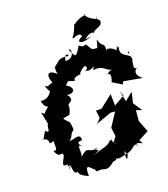

<svg xmlns="http://www.w3.org/2000/svg" viewBox="-135 -1019 1012 1157"><g transform="rotate(-15 371.5 -441.0)"><path d="M380 -108C360 -91 343 -130 367 -115C299 -101 319 -149 263 -91C272 -129 245 -180 286 -148C237 -189 289 -183 291 -187C291 -240 241 -198 215 -201C244 -222 227 -234 258 -261C249 -337 240 -304 215 -342L257 -354C285 -427 245 -395 286 -432C283 -426 307 -447 272 -474C321 -466 339 -505 282 -530C312 -563 291 -550 344 -543C332 -559 364 -573 390 -572C364 -558 410 -624 437 -614C398 -631 456 -602 417 -584C476 -570 481 -632 466 -576C525 -593 536 -556 576 -549C549 -549 555 -532 527 -524C563 -544 566 -513 553 -478L615 -447L622 -465L743 -454C689 -482 711 -521 725 -520C676 -521 743 -580 670 -600C699 -542 729 -559 693 -628C730 -631 684 -640 706 -597C672 -625 638 -617 650 -677C615 -649 661 -714 629 -652C640 -661 575 -695 574 -668C570 -737 559 -682 533 -750C524 -675 511 -695 534 -698C485 -703 498 -688 463 -738C443 -731 440 -726 419 -744C387 -678 385 -675 354 -733C373 -744 380 -672 318 -673C321 -729 352 -704 343 -698C273 -701 290 -689 224 -634C270 -678 231 -648 254 -609C189 -658 182 -609 214 -559C225 -563 227 -583 175 -553C145 -574 171 -531 180 -522C187 -546 176 -473 110 -479C112 -487 114 -441 146 -435C77 -372 140 -389 96 -410L118 -336C106 -320 122 -266 91 -299C55 -234 72 -244 63 -252C123 -244 74 -200 124 -227C121 -203 141 -159 107 -169C137 -105 155 -163 161 -126C143 -80 130 -60 168 -68C176 -42 138 -61 191 -57C172 -58 158 -15 185 -55C193 -2 207 16 242 -45C201 -15 208 12 275 33C267 -37 284 -29 316 4C318 -13 317 11 331 19C379 0 382 49 445 -20C387 -9 478 -11 456 -27C482 -18 499 -28 536 -42C523 18 515 -12 520 -59C529 -11 580 -71 591 -79C592 -78 636 -48 599 -77C611 -98 661 -48 624 -96L689 -139L688 -134L651 -210V-277L688 -268L645 -322L655 -391L607 -345L587 -413L602 -382L537 -337L529 -410L453 -339L418 -337L428 -289L409 -263L398 -255L499 -302H528L480 -213L492 -158L472 -126C515 -95 448 -130 465 -150C426 -118 459 -104 452 -144C438 -109 386 -108 336 -79ZM470 -768C463 -768 508 -811 529 -792C536 -821 587 -811 583 -855C552 -872 574 -902 567 -870C517 -877 482 -928 506 -912C444 -898 407 -857 437 -861C421 -901 429 -846 395 -797C393 -779 439 -829 454 -791C398 -763 442 -740 506 -778Z"/></g></svg>

Font: Asimov Aggro
Style: It
Weight: 500
Designer: Google
Version: Version 2.000980; 2014